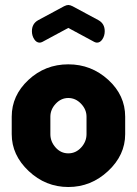

<svg xmlns="http://www.w3.org/2000/svg" viewBox="-20 -740 549 770"><path d="M254 -482Q346 -482 414 -420Q482 -358 482 -272V-202Q482 -118 413.5 -54Q345 10 254 10Q163 10 95 -54Q27 -118 27 -202V-272Q27 -357 94 -419.5Q161 -482 254 -482ZM327 -202V-272Q327 -301 305 -324Q283 -347 254 -347Q225 -347 203.5 -324Q182 -301 182 -272V-202Q182 -172 203 -148.5Q224 -125 254 -125Q284 -125 305.5 -148.5Q327 -172 327 -202ZM254 -628 150 -572Q144 -569 139 -569Q126 -569 117 -583Q108 -597 108 -615Q108 -645 133 -659L237 -715Q247 -720 254 -720Q261 -720 271 -715L375 -659Q400 -645 400 -615Q400 -597 391 -583Q382 -569 369 -569Q364 -569 358 -572Z"/></svg>

Font: Dosis
Style: ExtraBold
Weight: 800
Designer: EdgarTolentino, PabloImpallari, IginoMarini
Foundry: EdgarTolentino, PabloImpallari, IginoMarini
Version: Version 1.007